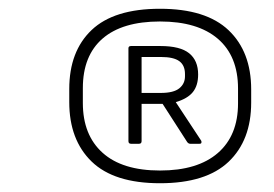

<svg xmlns="http://www.w3.org/2000/svg" viewBox="-20 -723 625 438"><path d="M345 -305Q240 -305 189 -354.5Q138 -404 138 -490V-520Q138 -606 189 -654.5Q240 -703 345 -703Q450 -703 501.5 -654Q553 -605 553 -519V-489Q553 -403 501.5 -354Q450 -305 345 -305ZM345 -334Q431 -334 477 -374Q523 -414 523 -487V-521Q523 -595 477 -634.5Q431 -674 345 -674Q259 -674 214 -635Q169 -596 169 -522V-488Q169 -415 214 -374.5Q259 -334 345 -334ZM279 -395Q273 -395 273 -401V-613Q273 -618 279 -618H346Q391 -618 411.5 -601.5Q432 -585 432 -553Q432 -528 420 -513Q408 -498 381 -490L439 -402Q440 -400 439.5 -397.5Q439 -395 435 -395H414Q410 -395 407 -399L351 -486H303V-401Q303 -395 297 -395ZM303 -511H347Q376 -511 389 -521.5Q402 -532 402 -549V-554Q402 -574 389 -583.5Q376 -593 347 -593H303Z"/></svg>

Font: Sofia Sans ExtraLight
Style: Italic
Weight: 250
Italic angle: -9°
Version: Version 4.100-B